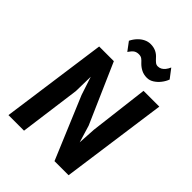

<svg xmlns="http://www.w3.org/2000/svg" viewBox="-276 -1136 1273 1273"><g transform="rotate(45 360.0 -500.0)"><path d="M185.8 0H39.8L143.5 -747H281.1L465.2 -326.7L501.6 -206.2L509 -331.8L559.4 -747H707.3L603.6 0H471.5L288.3 -437L245.9 -565.7L243.3 -428.8ZM514.5 -823.5Q483.9 -823.5 460.6 -835.5Q437.2 -847.6 420 -865.6Q406 -881.3 394.9 -889.2Q383.7 -897 365.9 -897Q346.9 -897 332.9 -888.5Q318.9 -880 300.8 -853.4L255.9 -913.3Q268.9 -939.6 287.6 -959.2Q306.3 -978.8 328.4 -989.4Q350.6 -1000.1 373.8 -1000.1Q401.8 -1000.1 424.2 -989.8Q446.5 -979.4 463.8 -959.2Q477.3 -944.2 487.7 -936.2Q498.2 -928.3 511.2 -928.3Q525.7 -928.3 538.2 -934.9Q550.6 -941.5 561.1 -954.4Q571.5 -967.2 580 -986.5L628.8 -922.5Q620.1 -898.3 602.4 -875.6Q584.8 -852.8 561.9 -838.2Q539 -823.5 514.5 -823.5Z"/></g></svg>

Font: Merriweather Sans Variable Regular
Style: Italic
Weight: 300
Italic angle: -8°
Designer: Eben Sorkin
Foundry: Eben Sorkin
Version: Version 2.001